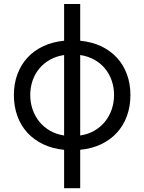

<svg xmlns="http://www.w3.org/2000/svg" viewBox="-20 -759 739 983"><path d="M308.2 8.2Q248.6 2.1 201 -20.6Q153.4 -43.3 120 -79.7Q86.6 -116.1 68.9 -165.1Q51.1 -214.1 51.1 -272.7Q51.1 -330.3 69.1 -378.7Q87 -427.2 120.2 -463.4Q153.4 -499.6 201 -522.2Q248.6 -544.7 308.2 -550.4V-738.6H390.6V-550.4Q450.3 -544.7 497.9 -522.2Q545.5 -499.6 578.7 -463.4Q611.9 -427.2 629.8 -378.7Q647.7 -330.3 647.7 -272.7Q647.7 -214.1 629.8 -165.1Q611.9 -116.1 578.7 -79.7Q545.5 -43.3 497.9 -20.6Q450.3 2.1 390.6 7.8V204.5H308.2ZM308.2 -477.3Q267.8 -471.2 235.6 -453.1Q203.5 -435 181.1 -407.8Q158.7 -380.7 146.8 -346.1Q134.9 -311.4 134.9 -272.7Q134.9 -234 146.8 -199Q158.7 -164.1 181.1 -136.4Q203.5 -108.7 235.6 -90Q267.8 -71.4 308.2 -65.3ZM390.6 -65.3Q431.1 -71.4 463.2 -90Q495.4 -108.7 517.8 -136.4Q540.1 -164.1 552 -199Q563.9 -234 563.9 -272.7Q563.9 -311.4 552 -346.1Q540.1 -380.7 517.8 -407.8Q495.4 -435 463.2 -453.1Q431.1 -471.2 390.6 -477.3Z"/></svg>

Font: Fast_Sans
Style: Regular
Weight: 400
Designer: Rasmus Andersson
Foundry: rsms
Version: Version 3.018;git-588b23468